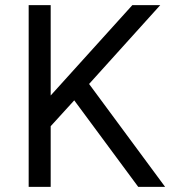

<svg xmlns="http://www.w3.org/2000/svg" viewBox="-20 -730 692 750"><path d="M92 0V-710H178V-357L497 -710H606L328 -402L625 0H520L270 -338L178 -237V0Z"/></svg>

Font: Geist
Style: Regular
Weight: 400
Designer: Basement.studio, Andrés Briganti, Mateo Zaragoza
Foundry: Basement.studio, Vercel, Andrés Briganti, Guido Ferreyra, Mateo Zaragoza
Version: Version 1.401